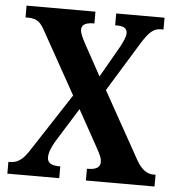

<svg xmlns="http://www.w3.org/2000/svg" viewBox="-52 -762 745 811"><g transform="rotate(5 321.0 -357.0)"><path d="M9 0H229V-50H225C188 -50 174 -62 174 -84C174 -105 185 -129 197 -150L289 -298L370 -152C394 -109 398 -98 398 -83C398 -61 381 -50 346 -50H342V0H633V-50H622C600 -50 575 -63 552 -103L393 -388L518 -592C552 -647 570 -664 604 -664H613V-714H408V-664H411C439 -664 459 -659 459 -635C459 -617 446 -593 436 -574L361 -443L288 -576C277 -596 266 -619 266 -633C266 -649 276 -664 316 -664H320V-714H28V-664H39C79 -664 94 -647 113 -611L257 -353L105 -120C76 -74 56 -50 14 -50H9Z"/></g></svg>

Font: Noto Serif Bengali Condensed
Style: Bold
Weight: 700
Width: 3
Designer: Juan Bruce, Universal Thirst, Indian Type Foundry and the Monotype Design Team.
Foundry: Monotype Imaging Inc.
Version: Version 2.003